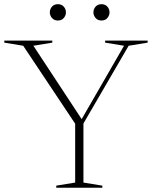

<svg xmlns="http://www.w3.org/2000/svg" viewBox="-23 -874 715 894"><path d="M85 -661 -3 -675.5V-685H220.5V-675.5L132.5 -661L364 -309L351 -308.5L554.5 -661L466.5 -675.5V-685H664.5V-675.5L576 -661L365.5 -299V-24L453.5 -9.5V0H239V-9.5L327 -24V-298ZM246.5 -778.5Q229 -778.5 219 -790.2Q209 -802 209 -816.5Q209 -831.5 219 -843Q229 -854.5 246.5 -854.5Q264 -854.5 274 -843Q284 -831.5 284 -816.5Q284 -802 274 -790.2Q264 -778.5 246.5 -778.5ZM449.5 -778.5Q432 -778.5 422 -790.2Q412 -802 412 -816.5Q412 -831.5 422 -843Q432 -854.5 449.5 -854.5Q467 -854.5 477 -843Q487 -831.5 487 -816.5Q487 -802 477 -790.2Q467 -778.5 449.5 -778.5Z"/></svg>

Font: Newsreader 36pt ExtraLight
Style: Regular
Weight: 250
Designer: Hugues Gentile
Foundry: Production Type
Version: Version 1.003